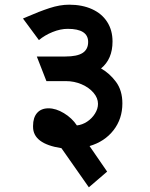

<svg xmlns="http://www.w3.org/2000/svg" viewBox="-20 -648 640 819"><path d="M121 -107V-111Q121 -146.5 138.2 -166.2Q155.5 -186 187 -186Q218.5 -186 252.8 -165.2Q287 -144.5 308 -113Q331 -115.5 351.8 -129.2Q372.5 -143 385.2 -163.5Q398 -184 398 -205Q398 -230 378.8 -252.5Q359.5 -275 328 -288.5Q296.5 -302 261 -302H178L137 -407H259Q309 -407 332.5 -422.2Q356 -437.5 356 -469Q356 -525 269 -525Q238 -525 204.5 -511.5Q171 -498 146 -477L78 -569L94.5 -576Q147 -599 191.2 -613.5Q235.5 -628 275 -628Q330.5 -628 372.5 -609Q414.5 -590 437.2 -554.5Q460 -519 460 -471Q460 -396 411 -356Q447.5 -335.5 474.8 -298.8Q502 -262 502 -207Q502 -141 464.2 -92.5Q426.5 -44 362 -25L437 84L359 151L242 -16Q121 -34.5 121 -107Z"/></svg>

Font: JuliaMono Black
Style: Regular
Weight: 900
Monospace: yes
Designer: cormullion
Foundry: corm
Version: Version 0.054; ttfautohint (v1.8.4)